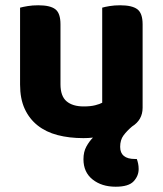

<svg xmlns="http://www.w3.org/2000/svg" viewBox="-20 -508 616 727"><path d="M56 -479Q67 -482 85 -485Q103 -488 125 -488Q170 -488 189.5 -473Q209 -458 209 -416V-189Q209 -144 232 -124.5Q255 -105 297 -105Q323 -105 340.5 -109.5Q358 -114 367 -119V-479Q377 -482 395 -485Q413 -488 435 -488Q480 -488 500 -473Q520 -458 520 -416V-100Q520 -54 480 -29Q460 -12 447.5 5Q435 22 435 48Q435 94 491 94H498Q501 102 503 111.5Q505 121 505 132Q505 158 486 178.5Q467 199 418 199Q365 199 330.5 171.5Q296 144 296 95Q296 67 307 47Q318 27 332 13Q323 14 314 14.5Q305 15 296 15Q242 15 198 3.5Q154 -8 122.5 -33Q91 -58 73.5 -96Q56 -134 56 -188Z"/></svg>

Font: Baloo Bhai 2
Style: Bold
Weight: 700
Designer: Supriya Tembe, Noopur Datye and Ek Type
Foundry: Ek Type
Version: Version 1.640;PS 1.000;hotconv 16.6.51;makeotf.lib2.5.65220;